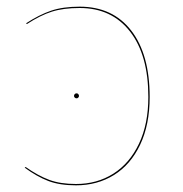

<svg xmlns="http://www.w3.org/2000/svg" viewBox="-20 -547 549 576"><path d="M429 -256Q429 -173 400.5 -113Q372 -53 322 -22Q272 9 208 9Q159 9 125 -4Q91 -17 54 -44L57 -46Q94 -20 127.5 -7.5Q161 5 208 5Q271 5 320 -26Q369 -57 397 -116Q425 -175 425 -256Q425 -382 370 -452.5Q315 -523 219 -523Q170 -523 135.5 -512Q101 -501 61 -475L58 -477Q98 -503 133.5 -515Q169 -527 219 -527Q318 -527 373.5 -455.5Q429 -384 429 -256ZM217 -259Q217 -257 215 -254.5Q213 -252 210 -252Q206 -252 204 -254.5Q202 -257 202 -259Q202 -262 204 -264.5Q206 -267 210 -267Q213 -267 215 -264.5Q217 -262 217 -259Z"/></svg>

Font: FiraGO Four
Style: Regular
Weight: 100
Designer: bBox Type
Foundry: bBox Type GmbH
Version: Version 1.001